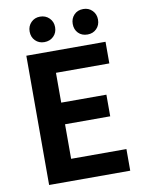

<svg xmlns="http://www.w3.org/2000/svg" viewBox="-101 -1014 816 1084"><g transform="rotate(-10 307.5 -472.5)"><path d="M91 0V-741H545V-617H239V-446H498V-322H239V-124H556V0ZM205 -799Q174 -799 153.5 -819.5Q133 -840 133 -872Q133 -903 153.5 -924Q174 -945 205 -945Q237 -945 258 -924Q279 -903 279 -872Q279 -840 258 -819.5Q237 -799 205 -799ZM453 -799Q420 -799 400 -819.5Q380 -840 380 -872Q380 -903 400 -924Q420 -945 453 -945Q484 -945 504.5 -924Q525 -903 525 -872Q525 -840 504.5 -819.5Q484 -799 453 -799Z"/></g></svg>

Font: Noto Sans TC Thin
Style: Bold
Weight: 700
Version: Version 2.004-H2;hotconv 1.0.118;makeotfexe 2.5.65603